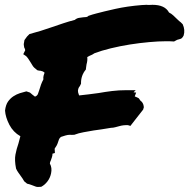

<svg xmlns="http://www.w3.org/2000/svg" viewBox="-40 -753 770 782"><path d="M43 -198.2Q13.7 -214.8 -2 -245.1Q-17.6 -275.4 -19.5 -302.7Q-16.6 -326.2 -7.3 -339.4Q2 -352.5 14.6 -360.8Q27.3 -369.1 41 -373.5Q54.7 -377.9 67.4 -380.9L82 -376Q86.9 -371.1 92.3 -367.2Q97.7 -363.3 102.5 -359.4Q112.3 -363.3 114.7 -371.1Q117.2 -378.9 120.1 -386.7Q123 -397.5 127 -408.2Q130.9 -418.9 136.7 -429.7Q135.7 -438.5 137.7 -445.3Q139.6 -452.1 141.6 -457Q135.7 -461.9 133.3 -462.4Q130.9 -462.9 125 -464.8Q122.1 -464.8 119.1 -465.3Q116.2 -465.8 112.3 -466.8Q97.7 -477.5 93.3 -484.9Q88.9 -492.2 84 -500Q79.1 -507.8 75.2 -513.7Q71.3 -519.5 66.4 -524.4L54.7 -532.2L60.5 -543.9Q62.5 -545.9 62.5 -549.3Q62.5 -552.7 58.6 -559.6Q55.7 -572.3 57.6 -578.1L59.6 -589.8Q69.3 -602.5 70.3 -604.5L80.1 -614.3Q102.5 -620.1 126 -627.4Q149.4 -634.8 171.9 -642.6Q194.3 -650.4 217.8 -658.2Q241.2 -666 264.6 -671.9Q272.5 -678.7 281.7 -680.2Q291 -681.6 298.8 -682.6Q305.7 -682.6 311.5 -683.6Q317.4 -684.6 320.3 -688.5Q336.9 -694.3 352.5 -698.2Q381.8 -706.1 429.7 -716.8Q477.5 -727.5 537.1 -732.4L557.6 -733.4Q563.5 -732.4 569.3 -732.9Q575.2 -733.4 581.1 -733.4Q631.8 -733.4 648.4 -702.1Q658.2 -697.3 666 -689.9Q673.8 -682.6 680.7 -675.8Q685.5 -670.9 689.5 -667.5Q693.4 -664.1 696.3 -662.1L704.1 -654.3Q714.8 -630.9 708 -608.4Q702.1 -596.7 695.3 -594.7Q688.5 -592.8 681.6 -590.8L668.9 -584Q656.2 -585 649.9 -585Q643.6 -585 635.7 -585Q606.4 -585 567.9 -581.5Q529.3 -578.1 489.3 -571.8Q449.2 -565.4 411.1 -556.2Q373 -546.9 344.7 -536.1Q336.9 -530.3 324.2 -525.4Q321.3 -524.4 315.4 -520.5Q316.4 -512.7 315.4 -505.4Q314.5 -498 312.5 -491.2Q311.5 -486.3 311 -481Q310.5 -475.6 309.6 -469.7Q289.1 -445.3 290 -412.1L285.2 -402.3Q281.2 -398.4 278.8 -391.1Q276.4 -383.8 278.3 -376L282.2 -364.3Q301.8 -366.2 320.8 -368.7Q339.8 -371.1 361.3 -374Q388.7 -378.9 416.5 -382.3Q444.3 -385.7 474.6 -385.7H512.7L503.9 -377L514.6 -376L508.8 -360.4Q515.6 -357.4 519 -356Q522.5 -354.5 525.4 -352.5L532.2 -342.8Q537.1 -339.8 541 -333.5Q544.9 -327.1 545.9 -316.4L543 -306.6L497.1 -248L491.2 -240.2L481.4 -243.2Q462.9 -244.1 446.3 -239.3Q438.5 -237.3 429.7 -234.9Q420.9 -232.4 412.1 -232.4Q388.7 -228.5 373 -226.1Q357.4 -223.6 341.8 -221.7Q320.3 -217.8 300.3 -214.4Q280.3 -210.9 262.7 -204.1Q252 -203.1 250 -203.6Q248 -204.1 246.1 -204.1Q236.3 -204.1 226.6 -201.2Q216.8 -198.2 208 -195.3Q202.1 -190.4 200.2 -185.1Q198.2 -179.7 196.3 -173.8Q194.3 -167 190.9 -160.6Q187.5 -154.3 182.6 -147.5L183.6 -129.9Q174.8 -127.9 174.8 -127.4Q174.8 -127 173.8 -127Q173.8 -119.1 171.4 -112.3Q168.9 -105.5 167 -99.6Q165 -95.7 164.1 -92.8Q163.1 -89.8 163.1 -86.9Q172.9 -69.3 168 -46.9Q164.1 -28.3 153.3 -14.2Q142.6 0 127.9 7.8Q112.3 9.8 105 6.8Q97.7 3.9 89.8 1Q85 -1 80.1 -2.4Q75.2 -3.9 70.3 -4.9L58.6 -14.6Q55.7 -20.5 51.8 -25.9Q47.9 -31.2 43.9 -37.1Q39.1 -43.9 34.2 -50.8Q29.3 -57.6 25.4 -66.4Q18.6 -100.6 22.9 -123.5Q27.3 -146.5 35.2 -168.9Q37.1 -176.8 39.1 -183.6Q41 -190.4 43 -198.2Z"/></svg>

Font: Permanent Marker
Style: Regular
Weight: 400
Designer: Font Diner, Inc
Foundry: Font Diner, Inc
Version: Version 1.001